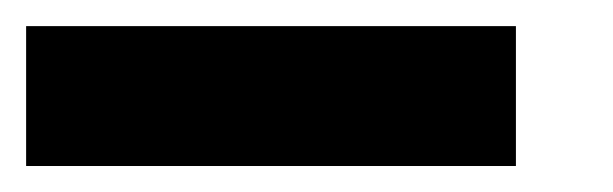

<svg xmlns="http://www.w3.org/2000/svg" viewBox="-20 -20 469 147"><path d="M0 0H375V107.1H0Z"/></svg>

Font: Jersey 10
Style: Regular
Weight: 400
Designer: Sarah Cadigan-Fried
Version: Version 1.000